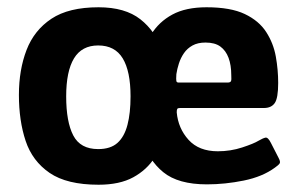

<svg xmlns="http://www.w3.org/2000/svg" viewBox="-20 -500 818 528"><path d="M251 8Q164 8 116.5 -24.5Q69 -57 50.5 -112.5Q32 -168 32 -239Q32 -308 53 -362.5Q74 -417 121.5 -448.5Q169 -480 251 -480Q324 -480 366 -447Q408 -414 426.5 -359.5Q445 -305 445 -239Q445 -190 436 -145.5Q427 -101 405.5 -67Q384 -33 346.5 -12.5Q309 8 251 8ZM250 -90Q284 -90 303 -107Q322 -124 330.5 -156.5Q339 -189 339 -235Q339 -304 317.5 -339.5Q296 -375 250 -375Q205 -375 183.5 -339.5Q162 -304 162 -235Q162 -165 181.5 -127.5Q201 -90 250 -90ZM357 -237Q357 -284 365.5 -327Q374 -370 395.5 -405Q417 -440 454 -460Q491 -480 548 -480Q614 -480 653 -461.5Q692 -443 712 -412Q732 -381 738.5 -344.5Q745 -308 745 -272Q745 -230 735.5 -216.5Q726 -203 706 -203H475Q469 -203 467.5 -200.5Q466 -198 466 -191Q470 -147 498.5 -115.5Q527 -84 579 -84Q614 -84 646 -94.5Q678 -105 691 -113Q703 -120 710 -121.5Q717 -123 725 -107L746 -66Q752 -55 749 -50.5Q746 -46 736 -39Q702 -14 650.5 -3.5Q599 7 549 7Q470 7 429 -26.5Q388 -60 372.5 -115Q357 -170 357 -237ZM616 -293Q616 -321 608.5 -341Q601 -361 586 -372Q571 -383 545 -383Q524 -383 509.5 -375Q495 -367 486 -354Q477 -341 472 -325.5Q467 -310 465 -296Q464 -281 465 -277Q466 -273 471 -273Q504 -273 538 -273Q572 -273 606 -273Q613 -273 615 -276.5Q617 -280 616 -293Z"/></svg>

Font: Glory
Style: Bold
Weight: 700
Designer: Robert Leuschke
Foundry: Robert Leuschke
Version: Version 1.011